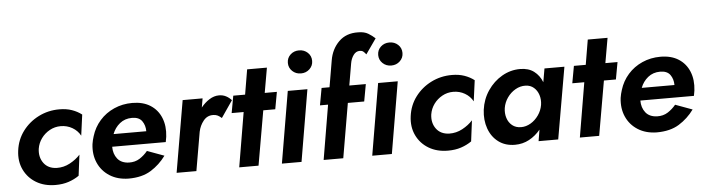

<svg xmlns="http://www.w3.org/2000/svg" viewBox="-48 -1006 4498 1228"><g transform="rotate(-5 2200.5 -392.0)"><path d="M178 -230Q184 -267 205.5 -296.5Q227 -326 259.5 -344Q292 -362 330 -362Q371 -362 404.5 -342.5Q438 -323 456 -290L474 -424Q447 -445 411.5 -457.5Q376 -470 331 -470Q259 -470 197.5 -439Q136 -408 95.5 -354Q55 -300 46 -230Q37 -162 63 -107.5Q89 -53 141.5 -21.5Q194 10 265 10Q312 10 349.5 -2.5Q387 -15 417 -36L434 -170Q407 -140 367 -118.5Q327 -97 282 -98Q227 -100 199 -138Q171 -176 178 -230Z M647 -202H991L997 -236Q1005 -304 983.5 -357Q962 -410 915 -440Q868 -470 799 -470Q736 -470 682 -446Q628 -422 590 -379Q552 -336 535 -280Q531 -268 528 -255.5Q525 -243 523 -230Q515 -163 539 -109Q563 -55 613.5 -23Q664 9 734 10Q821 10 878 -25.5Q935 -61 975 -116L866 -156Q844 -129 814.5 -110Q785 -91 745 -92Q696 -94 671.5 -125Q647 -156 647 -202ZM663 -282Q678 -322 710.5 -348.5Q743 -375 789 -375Q834 -375 853.5 -347.5Q873 -320 873 -282Z M1362 -324 1436 -432Q1421 -449 1401 -459.5Q1381 -470 1356 -470Q1324 -470 1294 -451Q1264 -432 1240 -402L1250 -460H1122L1043 0H1170L1213 -249Q1221 -288 1245.5 -318.5Q1270 -349 1308 -348Q1325 -348 1337.5 -341.5Q1350 -335 1362 -324Z M1550 -620 1523 -460H1447L1427 -350H1504L1445 0H1569L1630 -350H1707L1727 -460H1649L1677 -620Z M1797 -460 1719 0H1845L1923 -460ZM1813 -638Q1813 -607 1835.5 -585.5Q1858 -564 1891 -564Q1924 -564 1946.5 -585.5Q1969 -607 1969 -638Q1969 -670 1946.5 -691Q1924 -712 1891 -712Q1858 -712 1835.5 -691Q1813 -670 1813 -638Z M2318 -649 2386 -746Q2367 -764 2342 -779Q2317 -794 2278 -794Q2201 -796 2153.5 -749Q2106 -702 2094 -630L2065 -460H2014L1994 -350H2046L1987 0H2113L2173 -350H2278L2298 -460H2192L2216 -600Q2221 -630 2237 -652.5Q2253 -675 2278 -675Q2292 -675 2300.5 -668Q2309 -661 2318 -649Z M2377 -460 2299 0H2425L2503 -460ZM2393 -638Q2393 -607 2415.5 -585.5Q2438 -564 2471 -564Q2504 -564 2526.5 -585.5Q2549 -607 2549 -638Q2549 -670 2526.5 -691Q2504 -712 2471 -712Q2438 -712 2415.5 -691Q2393 -670 2393 -638Z M2698 -230Q2704 -267 2725.5 -296.5Q2747 -326 2779.5 -344Q2812 -362 2850 -362Q2891 -362 2924.5 -342.5Q2958 -323 2976 -290L2994 -424Q2967 -445 2931.5 -457.5Q2896 -470 2851 -470Q2779 -470 2717.5 -439Q2656 -408 2615.5 -354Q2575 -300 2566 -230Q2557 -162 2583 -107.5Q2609 -53 2661.5 -21.5Q2714 10 2785 10Q2832 10 2869.5 -2.5Q2907 -15 2937 -36L2954 -170Q2927 -140 2887 -118.5Q2847 -97 2802 -98Q2747 -100 2719 -138Q2691 -176 2698 -230Z M3170 -230Q3176 -266 3197 -296Q3218 -326 3249 -344Q3280 -362 3315 -361Q3346 -360 3367.5 -341.5Q3389 -323 3398.5 -293.5Q3408 -264 3403 -230Q3397 -194 3376 -164Q3355 -134 3325.5 -116.5Q3296 -99 3264 -99Q3230 -99 3207 -117.5Q3184 -136 3174.5 -166Q3165 -196 3170 -230ZM3035 -230Q3027 -165 3046.5 -110Q3066 -55 3109.5 -22.5Q3153 10 3215 10Q3265 10 3306.5 -12.5Q3348 -35 3379 -73L3367 0H3493L3573 -460H3445L3430 -373Q3413 -417 3378 -443.5Q3343 -470 3289 -470Q3227 -470 3172.5 -438.5Q3118 -407 3081 -352.5Q3044 -298 3035 -230Z M3737 -620 3710 -460H3634L3614 -350H3691L3632 0H3756L3817 -350H3894L3914 -460H3836L3864 -620Z M4038 -202H4382L4388 -236Q4396 -304 4374.5 -357Q4353 -410 4306 -440Q4259 -470 4190 -470Q4127 -470 4073 -446Q4019 -422 3981 -379Q3943 -336 3926 -280Q3922 -268 3919 -255.5Q3916 -243 3914 -230Q3906 -163 3930 -109Q3954 -55 4004.5 -23Q4055 9 4125 10Q4212 10 4269 -25.5Q4326 -61 4366 -116L4257 -156Q4235 -129 4205.5 -110Q4176 -91 4136 -92Q4087 -94 4062.5 -125Q4038 -156 4038 -202ZM4054 -282Q4069 -322 4101.5 -348.5Q4134 -375 4180 -375Q4225 -375 4244.5 -347.5Q4264 -320 4264 -282Z"/></g></svg>

Font: Jost* 600 Semi Italic
Style: Italic
Weight: 600
Italic angle: -10°
Version: Version 3.200; ttfautohint (v0.97) -l 8 -r 50 -G 200 -x 14 -